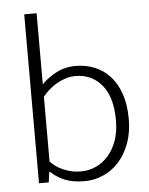

<svg xmlns="http://www.w3.org/2000/svg" viewBox="-52 -753 624 804"><g transform="rotate(-5 260.0 -351.0)"><path d="M478 -235Q478 -179 461.5 -134Q445 -89 417 -57.5Q389 -26 351 -9Q313 8 271 8Q225 8 192 -4.5Q159 -17 129 -44H127L121 0H80V-710H132V-411Q153 -434 190.5 -455Q228 -476 276 -476Q318 -476 355 -461Q392 -446 419.5 -416Q447 -386 462.5 -340.5Q478 -295 478 -235ZM424 -234Q424 -333 381.5 -383.5Q339 -434 271 -434Q250 -434 229.5 -427.5Q209 -421 191 -410.5Q173 -400 158 -386.5Q143 -373 132 -359V-87Q152 -64 186.5 -49Q221 -34 259 -34Q292 -34 321.5 -47Q351 -60 374 -85.5Q397 -111 410.5 -148.5Q424 -186 424 -234Z"/></g></svg>

Font: Mukta ExtraLight
Style: Regular
Weight: 275
Designer: Girish Dalvi and Yashodeep Gholap
Foundry: Ek Type
Version: Version 2.538;PS 1.002;hotconv 16.6.51;makeotf.lib2.5.65220;